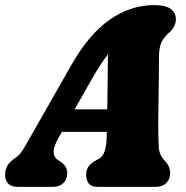

<svg xmlns="http://www.w3.org/2000/svg" viewBox="-46 -730 728 750"><path d="M185 -196Q163.5 -158.5 163.5 -137.8Q163.5 -117 177.5 -107L191.5 -97.5Q205.5 -88 211 -77Q216.5 -66 216.5 -55Q216.5 -29 201 -14.5Q185.5 0 160.5 0H23Q-1.5 0 -13.8 -12.5Q-26 -25 -26 -46.5Q-26 -66 -17.5 -82.2Q-9 -98.5 20 -117.5Q33.5 -127 49.8 -155Q66 -183 83.5 -214L233 -476.5Q301 -596 382.5 -653Q464 -710 555.5 -710Q603 -710 622 -694.2Q641 -678.5 641 -655.5Q641 -642 635.2 -628.8Q629.5 -615.5 615 -603Q596.5 -587 585.8 -566.8Q575 -546.5 575 -506Q575 -471 574.5 -426.8Q574 -382.5 573.2 -338.2Q572.5 -294 572.2 -257.5Q572 -221 572.5 -202Q573.5 -176 574 -159Q574.5 -142 579.8 -128.8Q585 -115.5 599 -100.5Q618.5 -81 618.5 -53Q618.5 -30 603.2 -15Q588 0 561.5 0H337Q310 0 300.2 -14Q290.5 -28 290.5 -47Q290.5 -68 301.2 -81.5Q312 -95 333.5 -106L339 -109Q356.5 -118 363.5 -141.8Q370.5 -165.5 371 -201Q371 -207.5 371 -215H196ZM315 -425 245.5 -303H373Q373.5 -352.5 374.5 -408.2Q375.5 -464 375.5 -517.5Q363 -502 348 -479.2Q333 -456.5 315 -425Z"/></svg>

Font: Fraunces 144pt SuperSoft Black
Style: Italic
Weight: 900
Italic angle: -16°
Version: Version 1.000;[b76b70a41]